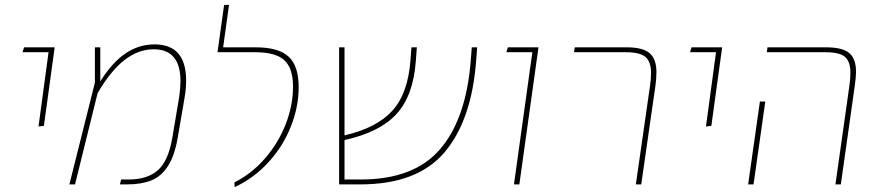

<svg xmlns="http://www.w3.org/2000/svg" viewBox="-20 -752 3586 783"><path d="M178 -539H72L78 -559H203L159 -239L137 -236Z M739 -424Q739 -391 733 -355L705 -192Q692 -116 664.5 -74Q637 -32 596.5 -16Q556 0 499 0H469L474 -20H505Q581 -20 624 -58Q667 -96 683 -192L711 -358Q716 -395 716 -421Q716 -551 607 -551Q544 -551 487.5 -507Q431 -463 378 -372L286 0H263L367 -415V-559H389V-420Q437 -497 491.5 -534Q546 -571 610 -571Q739 -571 739 -424Z M936 -8Q1007 -44 1061.5 -107Q1116 -170 1145.5 -246.5Q1175 -323 1175 -398Q1175 -474 1139.5 -506.5Q1104 -539 1021 -539H867L894 -732H914L890 -559H1023Q1116 -559 1157 -521Q1198 -483 1198 -397Q1198 -316 1166 -235.5Q1134 -155 1074.5 -90Q1015 -25 937 11Z M1926 -559 1922 -507Q1904 -262 1793 -131Q1682 0 1449 0H1363V-559H1385V-200Q1516 -230 1580 -300.5Q1644 -371 1654 -507L1658 -559H1680L1676 -506Q1666 -362 1597 -287Q1528 -212 1385 -181V-20H1451Q1670 -20 1776 -145Q1882 -270 1900 -508L1904 -559Z M2151 -539H2045L2051 -559H2176L2098 0H2076Z M2631 -403Q2635 -430 2635 -455Q2635 -500 2612.5 -519.5Q2590 -539 2533 -539H2321L2324 -559H2535Q2602 -559 2629.5 -535Q2657 -511 2657 -458Q2657 -430 2653 -403L2595 0H2573Z M2900 -539H2794L2800 -559H2925L2881 -239L2859 -236Z M3444 -403Q3448 -430 3448 -456Q3448 -501 3426 -520Q3404 -539 3347 -539H3107L3110 -559H3348Q3416 -559 3443.5 -535.5Q3471 -512 3471 -459Q3471 -438 3466 -403L3409 0H3387ZM3079 -338H3101L3053 0H3031Z"/></svg>

Font: FiraGO Thin
Style: Italic
Weight: 100
Italic angle: -8°
Designer: bBox Type GmbH
Foundry: bBox Type GmbH
Version: Version 1.001